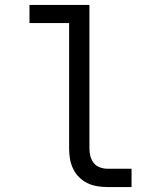

<svg xmlns="http://www.w3.org/2000/svg" viewBox="-20 -755 640 775"><path d="M413 0Q393 0 372 -3.5Q351 -7 332.5 -16Q314 -25 299 -40Q284 -55 275 -74Q266 -93 262.5 -113.5Q259 -134 259 -155V-662H99V-735H341V-155Q341 -139 345 -124Q349 -109 358.5 -97Q368 -85 383 -79.5Q398 -74 413 -74H511V0Z"/></svg>

Font: Iosevka Curly Extended
Style: Regular
Weight: 400
Width: 7
Monospace: yes
Designer: Belleve Invis
Foundry: Belleve Invis
Version: Version 11.1.0; ttfautohint (v1.8.3)